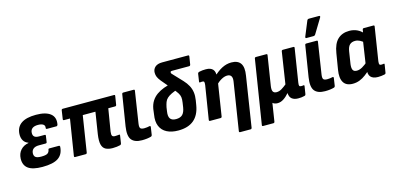

<svg xmlns="http://www.w3.org/2000/svg" viewBox="-78 -1221 3922 1903"><g transform="rotate(-15 1883.0 -270.0)"><path d="M215 11Q115 11 69.5 -22.5Q24 -56 26 -124Q28 -176 58.5 -210.5Q89 -245 140 -254L141 -257Q108 -268 91.5 -296Q75 -324 77 -364Q81 -434 132.5 -469.5Q184 -505 284 -505Q384 -505 432 -466.5Q480 -428 465 -354Q461 -342 451 -342H354Q343 -342 344 -353Q349 -378 331 -390.5Q313 -403 277 -403Q239 -403 219 -387.5Q199 -372 198 -342Q197 -316 211.5 -303Q226 -290 259 -290H316Q328 -290 326 -279L317 -217Q316 -205 303 -205H234Q198 -205 178 -189.5Q158 -174 156 -145Q155 -116 171.5 -103.5Q188 -91 229 -91Q274 -91 292 -101.5Q310 -112 315 -137Q315 -149 327 -149H424Q435 -149 435 -136Q430 -60 378 -24.5Q326 11 215 11Z M935 11Q892 11 864 -3.5Q836 -18 826.5 -55Q817 -92 827 -160L862 -382H732L674 -13Q671 0 660 0H552Q540 0 542 -13L601 -382H540Q528 -382 530 -395L543 -482Q545 -494 557 -494H1083Q1094 -494 1092 -482L1078 -395Q1076 -382 1064 -382H994L956 -152Q952 -121 959 -109.5Q966 -98 987 -98Q997 -98 1007.5 -99Q1018 -100 1029 -101Q1034 -102 1036 -99.5Q1038 -97 1037 -90L1025 -12Q1022 0 1013 2Q998 6 977.5 8.5Q957 11 935 11Z M1236 11Q1161 11 1129.5 -28.5Q1098 -68 1113 -164L1164 -482Q1166 -494 1178 -494H1284Q1296 -494 1294 -482L1244 -157Q1239 -123 1248 -110.5Q1257 -98 1288 -98Q1302 -98 1316.5 -100Q1331 -102 1344 -105Q1354 -106 1353 -93L1341 -13Q1338 -2 1328 0Q1311 5 1287.5 8Q1264 11 1236 11Z M1609 11Q1540 11 1492.5 -13.5Q1445 -38 1424.5 -86Q1404 -134 1416 -205L1423 -260Q1431 -306 1452.5 -339.5Q1474 -373 1506.5 -396Q1539 -419 1580.5 -434.5Q1622 -450 1667 -458L1718 -390Q1671 -376 1641 -361.5Q1611 -347 1593.5 -330.5Q1576 -314 1568 -292.5Q1560 -271 1554 -242L1548 -201Q1540 -151 1557 -127.5Q1574 -104 1616 -104Q1660 -104 1682.5 -126.5Q1705 -149 1713 -199L1720 -246Q1725 -279 1722 -300.5Q1719 -322 1705 -344Q1691 -366 1661 -401L1566 -514Q1546 -539 1537.5 -559Q1529 -579 1529 -602Q1529 -638 1554 -660.5Q1579 -683 1627 -683H1893Q1905 -683 1903 -670L1890 -590Q1887 -577 1875 -577H1702Q1691 -577 1687 -574Q1683 -571 1683 -564Q1683 -558 1686.5 -552.5Q1690 -547 1698 -540L1784 -449Q1814 -417 1831.5 -384Q1849 -351 1854 -314.5Q1859 -278 1852 -234L1844 -186Q1828 -88 1769.5 -38.5Q1711 11 1609 11Z M2196 185Q2183 185 2185 172L2262 -317Q2273 -390 2215 -390Q2189 -390 2158 -373.5Q2127 -357 2091 -322L2094 -407Q2145 -457 2192 -481Q2239 -505 2288 -505Q2355 -505 2382.5 -464.5Q2410 -424 2396 -341L2316 172Q2313 185 2303 185ZM1937 0Q1924 0 1926 -13L1981 -355Q1984 -380 1980.5 -388Q1977 -396 1962 -396Q1956 -396 1950.5 -395.5Q1945 -395 1939 -394Q1930 -393 1931 -404L1943 -484Q1945 -490 1948 -493Q1951 -496 1959 -498Q1975 -502 1993 -503.5Q2011 -505 2027 -505Q2077 -505 2099 -479.5Q2121 -454 2114 -405L2110 -383L2112 -358L2058 -13Q2056 0 2044 0Z M2431 185Q2418 185 2421 172L2525 -482Q2527 -494 2539 -494H2645Q2657 -494 2655 -482L2607 -178Q2601 -139 2611 -121.5Q2621 -104 2648 -104Q2675 -104 2701 -120Q2727 -136 2751 -156L2801 -482Q2803 -494 2816 -494H2923Q2935 -494 2933 -482L2879 -141Q2875 -115 2879 -107Q2883 -99 2898 -99Q2905 -99 2911 -99.5Q2917 -100 2922 -101Q2931 -102 2930 -91L2917 -10Q2916 -5 2913 -1.5Q2910 2 2901 4Q2886 8 2871 9.5Q2856 11 2839 11Q2799 11 2775 -7.5Q2751 -26 2749 -67H2748Q2721 -35 2691 -15.5Q2661 4 2629 4Q2613 4 2600 -0.5Q2587 -5 2579 -13L2550 172Q2548 185 2536 185Z M3114 11Q3039 11 3007.5 -28.5Q2976 -68 2991 -164L3042 -482Q3044 -494 3056 -494H3162Q3174 -494 3172 -482L3122 -157Q3117 -123 3126 -110.5Q3135 -98 3166 -98Q3180 -98 3194.5 -100Q3209 -102 3222 -105Q3232 -106 3231 -93L3219 -13Q3216 -2 3206 0Q3189 5 3165.5 8Q3142 11 3114 11ZM3069 -546Q3063 -546 3062 -550.5Q3061 -555 3063 -561L3125 -712Q3128 -719 3133 -722Q3138 -725 3145 -725H3248Q3256 -725 3257.5 -720Q3259 -715 3255 -708L3164 -558Q3157 -546 3143 -546Z M3399 11Q3332 11 3305 -33.5Q3278 -78 3292 -161L3319 -325Q3334 -419 3379.5 -462Q3425 -505 3498 -505Q3542 -505 3577.5 -488.5Q3613 -472 3638 -442L3623 -348Q3601 -370 3577 -382Q3553 -394 3529 -394Q3494 -394 3473.5 -374.5Q3453 -355 3446 -310L3426 -182Q3421 -143 3431 -123.5Q3441 -104 3471 -104Q3498 -104 3527.5 -120.5Q3557 -137 3595 -171L3592 -88Q3562 -60 3532.5 -37.5Q3503 -15 3470 -2Q3437 11 3399 11ZM3658 11Q3607 11 3583.5 -14.5Q3560 -40 3568 -93L3572 -115L3570 -138L3610 -403L3624 -438L3632 -482Q3634 -494 3646 -494H3744Q3756 -494 3754 -482L3700 -139Q3697 -113 3701.5 -106Q3706 -99 3719 -99Q3726 -99 3732 -99.5Q3738 -100 3744 -101Q3754 -104 3752 -91L3739 -11Q3738 1 3723 4Q3708 7 3692 9Q3676 11 3658 11Z"/></g></svg>

Font: Sofia Sans Semi Condensed ExtraBold
Style: Italic
Weight: 800
Italic angle: -9°
Version: Version 4.100